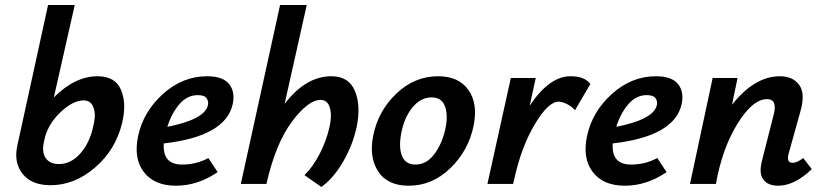

<svg xmlns="http://www.w3.org/2000/svg" viewBox="-20 -731 3271 763"><path d="M368 -428Q438 -428 461 -373.5Q484 -319 465 -241Q439 -135 357.5 -65Q276 5 181 5Q105 5 69.5 -40.5Q34 -86 49 -153L171 -711H277L194 -344Q278 -428 368 -428ZM346 -210Q354 -239 356.5 -264Q359 -289 348.5 -310.5Q338 -332 312 -332Q271 -332 223 -287.5Q175 -243 159 -187L155 -169Q145 -127 161.5 -103Q178 -79 214 -79Q258 -79 293.5 -115Q329 -151 346 -210Z M803 -428Q865 -428 890 -397.5Q915 -367 905 -318Q877 -189 631 -161Q625 -77 704 -77Q760 -77 808 -103L845 -47Q766 7 679 7Q593 7 551.5 -47.5Q510 -102 529 -191Q550 -288 628 -358Q706 -428 803 -428ZM806 -312Q810 -327 801.5 -340Q793 -353 766 -353Q724 -353 693 -317Q662 -281 645 -227Q792 -256 806 -312Z M1297 -428Q1366 -428 1390.5 -369.5Q1415 -311 1397 -225Q1382 -155 1343.5 -88.5Q1305 -22 1257 12L1190 -35Q1224 -68 1251 -121Q1278 -174 1289 -225Q1300 -270 1291 -302Q1282 -334 1254 -334Q1205 -334 1140.5 -248Q1076 -162 1040 -5L1039 0H937L1093 -711H1199L1111 -318Q1195 -428 1297 -428Z M1604 7Q1520 7 1483 -49.5Q1446 -106 1463 -191Q1482 -289 1554.5 -358.5Q1627 -428 1721 -428Q1803 -428 1841.5 -373.5Q1880 -319 1862 -231Q1842 -133 1770 -63Q1698 7 1604 7ZM1631 -77Q1676 -77 1707.5 -120.5Q1739 -164 1751 -224Q1761 -277 1747.5 -310.5Q1734 -344 1695 -344Q1652 -344 1619 -304Q1586 -264 1574 -199Q1564 -143 1578 -110Q1592 -77 1631 -77Z M2247 -428Q2304 -428 2326 -397L2265 -293Q2252 -308 2233 -317.5Q2214 -327 2200 -327Q2159 -327 2105.5 -237.5Q2052 -148 2024 -21L2019 0H1917L2010 -421H2109L2085 -311Q2163 -428 2247 -428Z M2587 -428Q2649 -428 2674 -397.5Q2699 -367 2689 -318Q2661 -189 2415 -161Q2409 -77 2488 -77Q2544 -77 2592 -103L2629 -47Q2550 7 2463 7Q2377 7 2335.5 -47.5Q2294 -102 2313 -191Q2334 -288 2412 -358Q2490 -428 2587 -428ZM2590 -312Q2594 -327 2585.5 -340Q2577 -353 2550 -353Q2508 -353 2477 -317Q2446 -281 2429 -227Q2576 -256 2590 -312Z M3172 -103 3206 -59Q3138 7 3072 7Q3032 7 3013.5 -17.5Q2995 -42 3008 -92L3055 -277Q3070 -337 3028 -337Q2971 -337 2910.5 -239Q2850 -141 2825 0H2722L2812 -421H2911L2889 -315Q2979 -428 3079 -428Q3131 -428 3156 -393.5Q3181 -359 3161 -289L3115 -124Q3103 -84 3130 -84Q3147 -84 3172 -103Z"/></svg>

Font: EauTest
Style: Bold Italic
Weight: 700
Italic angle: -12°
Designer: Christian Thalmann (Catharsis Fonts)
Version: Version 0.001;PS 000.001;hotconv 1.0.88;makeotf.lib2.5.64775